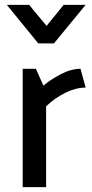

<svg xmlns="http://www.w3.org/2000/svg" viewBox="-20 -767 379 787"><path d="M8 -747H100Q117 -725 135 -704Q153 -683 171 -661L241 -747H331L201 -589H137ZM73 0V-485H127L158 -416Q186 -440 228.5 -462.5Q271 -485 310 -485L331 -408Q291 -408 247.5 -386.5Q204 -365 169 -331V0Z"/></svg>

Font: Palanquin Medium
Style: Regular
Weight: 500
Designer: Pria Ravichandran
Version: Version 1.0.4